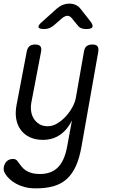

<svg xmlns="http://www.w3.org/2000/svg" viewBox="-24 -805 644 1057"><path d="M346 0 372 -142Q348 -92 307.5 -63.5Q267 -35 212 -35Q172 -35 141.5 -49Q111 -63 91.5 -88.5Q72 -114 65.5 -149Q59 -184 67 -226L123 -520Q127 -541 138 -550.5Q149 -560 170 -560Q190 -560 198 -550.5Q206 -541 202 -520L150 -248Q144 -221 147 -196Q150 -171 161.5 -152.5Q173 -134 192 -122Q211 -110 239 -110Q266 -110 292 -126Q318 -142 339 -165Q360 -188 375 -216Q390 -244 394 -269L438 -520Q441 -541 452.5 -550.5Q464 -560 485 -560Q505 -560 512.5 -550.5Q520 -541 517 -520L425 0Q414 64 394 108.5Q374 153 343.5 180.5Q313 208 271 220Q229 232 173 232Q139 232 112.5 225Q86 218 65 206.5Q44 195 29 181Q14 167 5 152Q-1 143 -3 133.5Q-5 124 -3 115Q-2 106 2.5 97.5Q7 89 13 83Q19 77 28 73.5Q37 70 47 70Q56 70 63 73.5Q70 77 75 86Q84 98 93.5 110.5Q103 123 117 132.5Q131 142 150.5 147.5Q170 153 196 153Q223 153 247 145.5Q271 138 290.5 120.5Q310 103 324 73.5Q338 44 346 0ZM219 -645Q191 -645 188 -655.5Q185 -666 209 -686L288 -757Q304 -771 321.5 -778Q339 -785 358 -785Q377 -785 392.5 -778Q408 -771 419 -757L474 -687Q490 -666 484.5 -655.5Q479 -645 449 -645Q434 -645 422.5 -650Q411 -655 403 -666L371 -705Q361 -718 347.5 -718Q334 -718 318 -705L272 -665Q260 -655 247 -650Q234 -645 219 -645Z"/></svg>

Font: Maple Mono NL Light
Style: Italic
Weight: 300
Italic angle: -10°
Monospace: yes
Designer: subframe7536
Version: Version 7.000